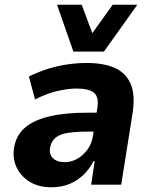

<svg xmlns="http://www.w3.org/2000/svg" viewBox="-20 -780 639 811"><path d="M197 11Q142 11 104 -13Q66 -37 48.5 -76.5Q31 -116 41 -164Q51 -212 87.5 -242.5Q124 -273 189 -288.5Q254 -304 350 -304H409L397 -224H352Q303 -224 269 -219Q235 -214 216.5 -200Q198 -186 192 -159Q186 -131 202.5 -113Q219 -95 254 -95Q280 -95 305 -108.5Q330 -122 349 -147.5Q368 -173 373 -208L391 -323Q399 -370 377 -388Q355 -406 304 -406Q269 -406 224 -396Q179 -386 128 -360L102 -457Q143 -477 183.5 -489.5Q224 -502 265 -508Q306 -514 347 -514Q417 -514 464 -493.5Q511 -473 531.5 -426.5Q552 -380 540 -302L492 0H365L380 -99H375Q358 -66 332 -41Q306 -16 272.5 -2.5Q239 11 197 11ZM290 -562 221 -760H325L370 -640L456 -760H560L419 -562Z"/></svg>

Font: Nunito Sans 7pt SemiCondensed ExtraBold
Style: Italic
Weight: 800
Width: 4
Italic angle: -9°
Designer: Vernon Adams
Foundry: Vernon Adams
Version: Version 3.101;gftools[0.9.27]